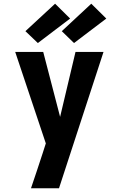

<svg xmlns="http://www.w3.org/2000/svg" viewBox="-20 -1015 640 1035"><path d="M147 0Q163 -47 178.5 -93.5Q194 -140 209 -186L227 -242L62 -735H213L304 -385L387 -735H538L298 0ZM379 -783 313 -847 472 -995 553 -915ZM184 -783 117 -847 277 -995 358 -915Z"/></svg>

Font: Iosevka Heavy Extended
Style: Regular
Weight: 900
Width: 7
Monospace: yes
Designer: Belleve Invis
Foundry: Belleve Invis
Version: Version 32.5.0; ttfautohint (v1.8.4)